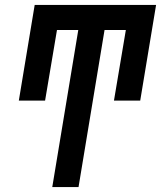

<svg xmlns="http://www.w3.org/2000/svg" viewBox="-20 -755 650 775"><path d="M191 0 296 -634H210L162 -349H56L120 -735H610L546 -349H440L488 -634H402L297 0Z"/></svg>

Font: Iosevka Extended Oblique
Style: Bold
Weight: 700
Width: 7
Italic angle: -9°
Monospace: yes
Designer: Belleve Invis
Foundry: Belleve Invis
Version: Version 32.5.0; ttfautohint (v1.8.4)